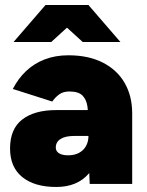

<svg xmlns="http://www.w3.org/2000/svg" viewBox="-20 -732 586 764"><path d="M337 0 332 -115V-245Q332 -280 328 -308Q324 -336 308 -352Q292 -368 256 -368Q231 -368 215 -356Q199 -344 188 -328L31 -378Q52 -419 83.5 -449Q115 -479 157.5 -495.5Q200 -512 252 -512Q332 -512 389 -483Q446 -454 476 -402Q506 -350 506 -281V0ZM204 12Q117 12 68.5 -27.5Q20 -67 20 -141Q20 -219 68.5 -256.5Q117 -294 204 -294H351V-191H275Q240 -191 221 -179Q202 -167 202 -145Q202 -130 215 -122Q228 -114 251 -114Q276 -114 294 -123.5Q312 -133 322 -150.5Q332 -168 332 -191H379Q379 -94 333 -41Q287 12 204 12ZM309 -565 162 -699V-712H332L459 -565ZM34 -565 161 -712H331V-699L184 -565Z"/></svg>

Font: Figtree Light Black
Style: Regular
Weight: 900
Version: Version 2.000